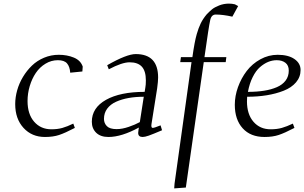

<svg xmlns="http://www.w3.org/2000/svg" viewBox="-20 -758 1699 1072"><path d="M64.9 -176.8Q64.9 -214.8 75.9 -253.9Q86.9 -293 108.2 -328.4Q129.4 -363.8 158.2 -391.6Q187 -419.4 226.1 -435.8Q265.1 -452.1 308.1 -452.1Q354.5 -452.1 392.3 -436.5Q430.2 -420.9 441.9 -386.2L439.9 -358.9L372.1 -352.1Q369.6 -386.2 354.2 -404.1Q338.9 -421.9 303.2 -421.9Q266.1 -421.9 233.9 -402.3Q201.7 -382.8 179.9 -350.6Q158.2 -318.4 146 -277.3Q133.8 -236.3 133.8 -193.8Q133.8 -120.6 170.7 -78.4Q207.5 -36.1 267.1 -36.1Q301.3 -36.1 328.1 -43.7Q355 -51.3 389.2 -67.9L397.9 -43.9Q343.8 -15.6 310.1 -4.4Q276.4 6.8 231 6.8Q157.7 6.8 111.3 -43.9Q64.9 -94.7 64.9 -176.8Z M492.7 -78.1Q492.7 -156.2 572 -200.7Q651.4 -245.1 787.6 -245.1L791.5 -269Q794.4 -283.7 794.4 -309.1Q794.4 -361.3 772 -385.7Q749.5 -410.2 703.6 -410.2Q661.6 -410.2 587.4 -371.1L578.6 -394Q687.5 -456.1 737.8 -456.1Q862.8 -456.1 862.8 -325.2Q862.8 -304.7 857.4 -264.2L825.7 -64.9Q822.8 -43.9 832.5 -43.9Q841.8 -43.9 876.5 -58.1L884.8 -30.8Q832 -8.3 810.3 -0.7Q788.6 6.8 776.4 6.8Q751.5 6.8 751.5 -16.1Q751.5 -19.5 753.4 -33.2L755.4 -45.9Q658.7 6.8 585.4 6.8Q541.5 6.8 517.1 -16.8Q492.7 -40.5 492.7 -78.1ZM560.5 -94.2Q560.5 -70.3 576.7 -53.7Q592.8 -37.1 631.3 -37.1Q662.1 -37.1 698.5 -49.6Q734.9 -62 760.7 -76.2L782.7 -217.8Q736.8 -217.8 698.2 -210.9Q659.7 -204.1 628.2 -189.9Q596.7 -175.8 578.6 -151.4Q560.5 -127 560.5 -94.2Z M952.6 293.9 954.6 267.1 1049.3 -411.1H986.3L990.2 -439H1054.2Q1066.4 -525.9 1078.6 -567.9Q1088.4 -602.1 1100.8 -627.7Q1113.3 -653.3 1134.3 -678.2Q1150.9 -695.3 1164.3 -706.3Q1177.7 -717.3 1203.4 -727.5Q1229 -737.8 1258.3 -737.8Q1275.4 -737.8 1291.5 -733.9L1309.6 -724.1L1277.3 -665Q1224.6 -676.8 1184.6 -676.8Q1159.7 -676.8 1153.3 -644Q1145.5 -609.4 1121.6 -439H1243.7L1240.2 -411.1H1117.7L1017.6 289.1Z M1291 -172.9Q1291 -222.2 1308.8 -271.7Q1326.7 -321.3 1357.4 -361.6Q1388.2 -401.9 1433.8 -427Q1479.5 -452.1 1530.3 -452.1Q1589.4 -452.1 1623.8 -428.5Q1658.2 -404.8 1658.2 -367.2Q1658.2 -328.1 1632.8 -298.3Q1607.4 -268.6 1564 -251.5Q1520.5 -234.4 1469.2 -226.1Q1418 -217.8 1359.9 -217.8Q1358.9 -205.6 1358.9 -191.9Q1358.9 -120.1 1395.3 -78.1Q1431.6 -36.1 1491.2 -36.1Q1525.9 -36.1 1553.7 -43.9Q1581.5 -51.8 1615.2 -67.9L1624 -43.9Q1569.8 -15.6 1536.1 -4.4Q1502.4 6.8 1457 6.8Q1378.9 6.8 1335 -41.7Q1291 -90.3 1291 -172.9ZM1364.3 -245.1Q1414.1 -245.1 1454.3 -251.5Q1494.6 -257.8 1526.1 -271.5Q1557.6 -285.2 1575 -308.6Q1592.3 -332 1592.3 -363.8Q1592.3 -393.1 1573.5 -407.5Q1554.7 -421.9 1524.9 -421.9Q1501 -421.9 1477.5 -412.4Q1454.1 -402.8 1431.4 -383.1Q1408.7 -363.3 1390.9 -327.6Q1373 -292 1364.3 -245.1Z"/></svg>

Font: Dehuti Alt
Style: Italic
Weight: 400
Version: Version 1.2